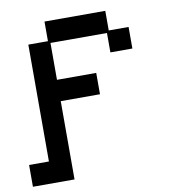

<svg xmlns="http://www.w3.org/2000/svg" viewBox="-114 -702 782 877"><g transform="rotate(-10 277.0 -264.0)"><path d="M-32 103V2H60V-540H151V-631H433V-540H525V-440H423V-530H161V-359H343V-260H161V103Z"/></g></svg>

Font: Pixelify Sans
Style: Regular
Weight: 400
Designer: Stefie Justprince
Foundry: Typecalism Foundryline
Version: Version 1.000;February 13, 2025;FontCreator 15.0.0.3015 64-b